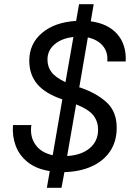

<svg xmlns="http://www.w3.org/2000/svg" viewBox="-20 -811 640 918"><path d="M204 87 218 7Q154 -3 113.5 -35Q73 -67 55.5 -113Q38 -159 42 -213H130Q122 -159 149 -120Q176 -81 232 -69L278 -336Q197 -363 158.5 -408.5Q120 -454 120 -521Q120 -602 181 -653.5Q242 -705 344 -711L358 -791H428L414 -709Q497 -698 541 -647.5Q585 -597 581 -517H493Q497 -562 471.5 -592Q446 -622 400 -632L359 -393L365 -392Q445 -364 491.5 -320Q538 -276 538 -200Q538 -135 506.5 -88Q475 -41 418.5 -15.5Q362 10 288 12L274 87ZM207 -526Q207 -492 226 -466.5Q245 -441 293 -418L331 -634Q275 -628 241 -599Q207 -570 207 -526ZM449 -191Q449 -229 427.5 -258Q406 -287 344 -312L301 -65Q369 -69 409 -102.5Q449 -136 449 -191Z"/></svg>

Font: DM Mono
Style: Italic
Weight: 400
Italic angle: -10°
Designer: Colophon Foundry
Foundry: Colophon Foundry
Version: Version 1.000; ttfautohint (v1.8.2.53-6de2)